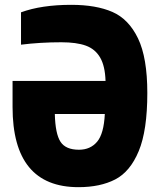

<svg xmlns="http://www.w3.org/2000/svg" viewBox="-20 -769 671 795"><path d="M32 -326V-434H417Q415 -496 394.5 -531Q374 -566 335.5 -580Q297 -594 234 -594Q147 -594 67 -584V-718Q152 -749 275 -749Q378 -749 445.5 -719.5Q513 -690 551.5 -610Q590 -530 590 -384Q590 -229 554.5 -143.5Q519 -58 457 -26Q395 6 305 6Q32 6 32 -326ZM414 -297H207Q209 -215 230.5 -182Q252 -149 307 -149Q354 -149 382 -182Q410 -215 414 -297Z"/></svg>

Font: Exo ExtraBold
Style: Regular
Weight: 800
Designer: Natanael Gama
Foundry: Natanael Gama
Version: Version 1.500